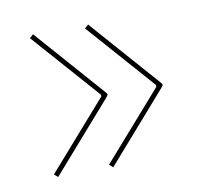

<svg xmlns="http://www.w3.org/2000/svg" viewBox="-48 -465 435 412"><g transform="rotate(-10 170.0 -259.5)"><path d="M168 -104 298 -252.5C299 -253.5 303 -258.5 303 -259.5V-260.5C303 -262 298.5 -267 298 -267.5L168 -415L160 -408L289 -262V-258L160 -111ZM48 -104 178 -252.5C179 -253.5 183 -258.5 183 -259.5V-260.5C183 -262 178.5 -267 178 -267.5L48 -415L40 -408L169 -262V-258L40 -111Z"/></g></svg>

Font: ZnikomitNo24
Style: Regular
Weight: 500
Designer: gluk
Foundry: gluk
Version: Version 0.55